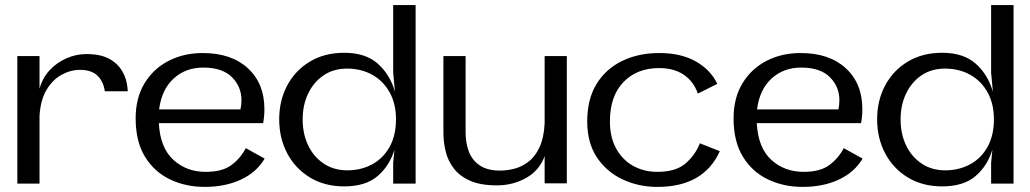

<svg xmlns="http://www.w3.org/2000/svg" viewBox="-20 -720 4039 753"><path d="M48 0V-500H135V-372Q147 -415 175 -445Q203 -475 241 -491.5Q279 -508 319 -508Q373 -508 407 -490Q441 -472 459 -441.5Q477 -411 480 -376Q480 -372 480.5 -369Q481 -366 481 -362H391Q386 -400 362.5 -423Q339 -446 294 -446Q257 -446 222 -427Q187 -408 163 -368.5Q139 -329 135 -266V0Z M1018 -98Q986 -44 924.5 -15.5Q863 13 783 13Q708 13 646.5 -16.5Q585 -46 548.5 -105.5Q512 -165 512 -256Q512 -336 547 -393.5Q582 -451 641.5 -481.5Q701 -512 775 -512Q887 -512 952 -452.5Q1017 -393 1017 -292Q1017 -265 1012 -237H603Q608 -141 659.5 -93.5Q711 -46 787 -46Q852 -46 888 -73Q924 -100 944 -139ZM777 -455Q708 -455 661 -412Q614 -369 604 -291H923Q925 -300 926 -308.5Q927 -317 927 -327Q927 -380 889.5 -417.5Q852 -455 777 -455Z M1330 11Q1253 11 1195.5 -24Q1138 -59 1106.5 -118.5Q1075 -178 1075 -252Q1075 -326 1106.5 -385Q1138 -444 1195.5 -478.5Q1253 -513 1330 -513Q1414 -513 1462 -470Q1510 -427 1529 -360L1522 -435V-700H1610V0H1522V-81L1527 -133Q1508 -70 1461 -29.5Q1414 11 1330 11ZM1342 -52Q1396 -52 1439.5 -75.5Q1483 -99 1508 -144Q1533 -189 1533 -252Q1533 -313 1508 -358Q1483 -403 1439.5 -427Q1396 -451 1341 -451Q1288 -451 1249 -424.5Q1210 -398 1188.5 -353Q1167 -308 1167 -252Q1167 -195 1188.5 -150Q1210 -105 1249.5 -78.5Q1289 -52 1342 -52Z M1929 7Q1865 7 1824 -11Q1783 -29 1760 -59Q1737 -89 1728 -125.5Q1719 -162 1719 -201V-500H1806V-201Q1806 -159 1819 -125Q1832 -91 1862 -71Q1892 -51 1941 -51Q1969 -51 1998 -58.5Q2027 -66 2053 -86Q2079 -106 2096 -142.5Q2113 -179 2116 -236V-500H2203V-1H2116V-108Q2096 -52 2044 -22.5Q1992 7 1929 7Z M2558 13Q2485 13 2422.5 -16Q2360 -45 2321.5 -102Q2283 -159 2283 -244Q2283 -331 2319.5 -390.5Q2356 -450 2420 -481Q2484 -512 2565 -512Q2652 -512 2710 -478.5Q2768 -445 2793 -391L2717 -353Q2700 -401 2661.5 -427Q2623 -453 2565 -453Q2478 -453 2425 -398Q2372 -343 2372 -244Q2372 -181 2397 -136.5Q2422 -92 2464 -69Q2506 -46 2558 -46Q2630 -46 2668 -78.5Q2706 -111 2725 -158L2803 -127Q2740 13 2558 13Z M3363 -98Q3331 -44 3269.5 -15.5Q3208 13 3128 13Q3053 13 2991.5 -16.5Q2930 -46 2893.5 -105.5Q2857 -165 2857 -256Q2857 -336 2892 -393.5Q2927 -451 2986.5 -481.5Q3046 -512 3120 -512Q3232 -512 3297 -452.5Q3362 -393 3362 -292Q3362 -265 3357 -237H2948Q2953 -141 3004.5 -93.5Q3056 -46 3132 -46Q3197 -46 3233 -73Q3269 -100 3289 -139ZM3122 -455Q3053 -455 3006 -412Q2959 -369 2949 -291H3268Q3270 -300 3271 -308.5Q3272 -317 3272 -327Q3272 -380 3234.5 -417.5Q3197 -455 3122 -455Z M3675 11Q3598 11 3540.5 -24Q3483 -59 3451.5 -118.5Q3420 -178 3420 -252Q3420 -326 3451.5 -385Q3483 -444 3540.5 -478.5Q3598 -513 3675 -513Q3759 -513 3807 -470Q3855 -427 3874 -360L3867 -435V-700H3955V0H3867V-81L3872 -133Q3853 -70 3806 -29.5Q3759 11 3675 11ZM3687 -52Q3741 -52 3784.5 -75.5Q3828 -99 3853 -144Q3878 -189 3878 -252Q3878 -313 3853 -358Q3828 -403 3784.5 -427Q3741 -451 3686 -451Q3633 -451 3594 -424.5Q3555 -398 3533.5 -353Q3512 -308 3512 -252Q3512 -195 3533.5 -150Q3555 -105 3594.5 -78.5Q3634 -52 3687 -52Z"/></svg>

Font: Panamera Medium
Style: Regular
Weight: 500
Designer: Bastien Sozeau
Foundry: NBR — Bastien Sozeau
Version: Version 3.002; ttfautohint (v1.8.4.7-5d5b);gftools[0.9.33]